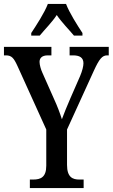

<svg xmlns="http://www.w3.org/2000/svg" viewBox="-22 -951 570 971"><path d="M136 -784V-771H179C205 -803 241 -838 265 -875C290 -838 327 -801 352 -771H395V-784C370 -822 329 -886 312 -931H220C203 -886 161 -822 136 -784ZM129 0H401V-43H379C346 -43 317 -54 317 -117V-296L453 -594C480 -653 495 -671 520 -671H528V-714H330V-671H347C379 -671 400 -661 400 -631C400 -616 394 -592 383 -566L334 -454C316 -412 301 -376 291 -348C281 -379 269 -412 251 -451L192 -584C185 -599 178 -623 178 -638C178 -656 189 -671 220 -671H238V-714H-2V-671H8C37 -671 48 -657 66 -618L212 -296V-113C212 -54 183 -43 146 -43H129Z"/></svg>

Font: Noto Serif Khmer ExtraCondensed Medium
Style: Regular
Weight: 500
Width: 2
Designer: Danh Hong and the Monotype Design Team
Foundry: Monotype Imaging Inc.
Version: Version 2.004